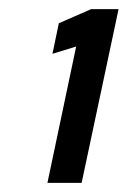

<svg xmlns="http://www.w3.org/2000/svg" viewBox="-20 -821 280 421"><path d="M84 -420 147 -719 95 -703 109 -770 180 -801H240L159 -420Z"/></svg>

Font: Saira UltraCondensed ExtraBold
Style: Italic
Weight: 800
Width: 1
Italic angle: -12°
Designer: Hector Gatti with collaboration of the Omnibus-Type team
Foundry: Omnibus-Type
Version: Version 1.101